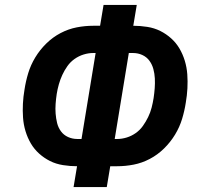

<svg xmlns="http://www.w3.org/2000/svg" viewBox="-20 -755 840 775"><path d="M277 0 291 -84Q263 -84 234.5 -88.5Q206 -93 182 -105Q158 -117 138 -135Q118 -153 104.5 -176Q91 -199 83 -225.5Q75 -252 73 -280Q71 -308 72.5 -336.5Q74 -365 79 -394Q84 -427 94 -460Q104 -493 122.5 -523.5Q141 -554 167 -579.5Q193 -605 224.5 -621.5Q256 -638 289.5 -644.5Q323 -651 356 -651H384L398 -735H532L518 -651Q546 -651 574.5 -646.5Q603 -642 627 -630Q651 -618 671 -600Q691 -582 704.5 -559Q718 -536 726 -509.5Q734 -483 736 -455Q738 -427 736.5 -398.5Q735 -370 730 -341Q725 -308 715 -275Q705 -242 686.5 -211.5Q668 -181 642 -155.5Q616 -130 584.5 -113.5Q553 -97 519.5 -90.5Q486 -84 453 -84H425L411 0ZM292 -194H309L366 -541H356Q337 -541 317.5 -535Q298 -529 281 -517Q264 -505 252 -488Q240 -471 231.5 -452.5Q223 -434 217.5 -414.5Q212 -395 209 -376Q206 -356 204.5 -336Q203 -316 204.5 -296.5Q206 -277 210.5 -258.5Q215 -240 226 -225Q237 -210 254.5 -202Q272 -194 292 -194ZM443 -194H453Q472 -194 491.5 -200Q511 -206 528 -218Q545 -230 557 -247Q569 -264 578 -282.5Q587 -301 592 -320.5Q597 -340 600 -359Q603 -379 604.5 -399Q606 -419 605 -438.5Q604 -458 599 -476.5Q594 -495 583 -510Q572 -525 554.5 -533Q537 -541 517 -541H500Z"/></svg>

Font: Iosevka Aile Extrabold Oblique
Style: Regular
Weight: 800
Italic angle: -9°
Designer: Belleve Invis
Foundry: Belleve Invis
Version: Version 31.1.0; ttfautohint (v1.8.4)